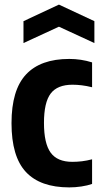

<svg xmlns="http://www.w3.org/2000/svg" viewBox="-20 -805 451 834"><path d="M82 -713 236 -785 390 -713V-618L236 -689L82 -618ZM281 9Q155 9 92.5 -58Q30 -125 30 -270Q30 -414 93 -481.5Q156 -549 281 -549Q332 -549 380 -534V-426Q356 -432 335 -434.5Q314 -437 295 -437Q229 -437 200 -398.5Q171 -360 171 -271Q171 -182 200 -142Q229 -102 294 -102Q315 -102 336 -104.5Q357 -107 380 -113V-6Q360 1 333.5 5Q307 9 281 9Z"/></svg>

Font: Encode Sans Compressed
Style: Bold
Weight: 700
Designer: Pablo Impallari, Andres Torresi
Foundry: Pablo Impallari, Andres Torresi
Version: Version 1.000; ttfautohint (v1.00) -l 8 -r 50 -G 200 -x 14 -